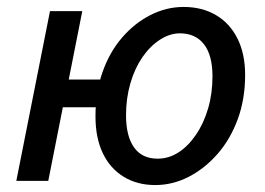

<svg xmlns="http://www.w3.org/2000/svg" viewBox="-20 -521 763 553"><path d="M27 0 124 -489H217L178 -292H314L297 -212H161L119 0ZM427 12Q375 12 336 -12Q297 -36 276 -80Q255 -124 255 -186Q255 -255 275 -312.5Q295 -370 331 -412Q367 -454 413 -477.5Q459 -501 509 -501Q562 -501 602 -477.5Q642 -454 664 -410Q686 -366 686 -305Q686 -235 664.5 -177Q643 -119 606 -77Q569 -35 523 -11.5Q477 12 427 12ZM434 -64Q466 -64 494 -82Q522 -100 544.5 -133Q567 -166 579.5 -209Q592 -252 592 -301Q592 -362 567.5 -393.5Q543 -425 498 -425Q469 -425 440.5 -406.5Q412 -388 390 -356Q368 -324 355.5 -281Q343 -238 343 -189Q343 -129 366 -96.5Q389 -64 434 -64Z"/></svg>

Font: Source Sans 3 Medium
Style: Italic
Weight: 500
Italic angle: -11°
Designer: Paul D. Hunt
Foundry: Adobe
Version: Version 3.052;hotconv 1.1.0;makeotfexe 2.6.0